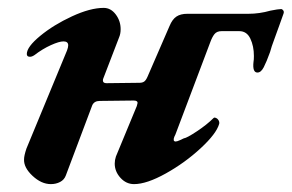

<svg xmlns="http://www.w3.org/2000/svg" viewBox="-20 -453 740 487"><path d="M41 -49Q41 -58 47 -76L150 -325Q153 -333 153 -338Q153 -348 141 -348Q130 -348 109 -338.5Q88 -329 67 -313Q61 -309 56 -309Q48 -309 48 -316Q48 -334 82 -362Q116 -390 162.5 -411.5Q209 -433 243 -433Q261 -433 273.5 -416.5Q286 -400 286 -379Q286 -367 282 -358L242 -254Q241 -252 241 -249Q241 -242 250 -242L334 -243Q341 -243 345.5 -246Q350 -249 354 -258L410 -387Q417 -404 427.5 -411Q438 -418 455 -418H610Q638 -418 666 -426Q686 -430 693 -430Q696 -430 698.5 -426.5Q701 -423 699 -418L689 -390Q685 -378 676.5 -355.5Q668 -333 665 -321Q656 -296 649 -282.5Q642 -269 633 -269Q620 -269 623 -296Q624 -301 624 -311Q624 -336 615 -355Q606 -374 587 -374H542Q530 -374 524 -366.5Q518 -359 513 -345L425 -112Q418 -99 422 -95L425 -94Q429 -94 436.5 -97.5Q444 -101 446 -102Q454 -103 479.5 -120Q505 -137 521 -153Q524 -156 527 -154Q531 -153 534 -148.5Q537 -144 536 -139Q529 -114 489 -77Q449 -40 400.5 -13Q352 14 320 14Q300 14 285.5 -2Q271 -18 271 -38Q271 -47 274 -56L327 -184L329 -192Q329 -198 319 -198L233 -197Q219 -197 214 -186L147 -8Q143 3 132.5 8.5Q122 14 109 14Q85 14 62.5 -7Q40 -28 41 -49Z"/></svg>

Font: EB Garamond
Style: Bold Italic
Weight: 700
Italic angle: -17.2°
Designer: Georg Duffner and Octavio Pardo
Foundry: Georg Duffner
Version: Version 1.000